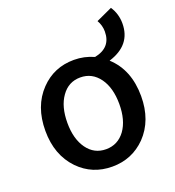

<svg xmlns="http://www.w3.org/2000/svg" viewBox="-137 -856 889 976"><g transform="rotate(-20 307.0 -367.5)"><path d="M408 -134Q446 -187 446 -274Q446 -362 408 -415Q369 -469 305 -469Q241 -469 203 -415Q165 -362 165 -274Q165 -187 203 -134Q241 -81 305 -81Q369 -81 408 -134ZM573 -748Q601 -706 601 -654Q601 -537 475 -498Q564 -417 564 -274Q564 -143 486 -62Q412 13 305 13Q197 13 124 -62Q46 -143 46 -274Q46 -407 124 -488Q197 -564 305 -564Q361 -564 412 -541Q503 -559 503 -646Q503 -679 486 -708Z"/></g></svg>

Font: Noto Sans S Chinese Medium
Style: Regular
Weight: 500
Designer: Ryoko NISHIZUKA  (kana & ideographs); Paul D. Hunt (Latin, Greek & Cyrillic); Wenlong ZHANG  (bopomofo); Sandoll Communi
Foundry: Adobe Systems Incorporated
Version: Version 1.000;PS 1;hotconv 1.0.78;makeotf.lib2.5.61930